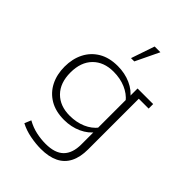

<svg xmlns="http://www.w3.org/2000/svg" viewBox="-230 -711 993 993"><g transform="rotate(45 266.5 -214.5)"><path d="M258 181Q221 181 179.5 173Q138 165 104 147L119 111Q153 130 188 137.5Q223 145 257 145Q325 145 357.5 112.5Q390 80 390 16V-76L401 -85Q376 -50 332.5 -30Q289 -10 237 -10Q175 -10 132 -35.5Q89 -61 66.5 -105.5Q44 -150 44 -207Q44 -264 66.5 -308.5Q89 -353 132 -378.5Q175 -404 237 -404Q289 -404 332.5 -384.5Q376 -365 401 -330L391 -332V-394H505V-361H433V10Q433 66 413.5 104.5Q394 143 355 162Q316 181 258 181ZM242 -46Q291 -46 330.5 -63Q370 -80 394 -111L390 -89V-322L394 -304Q370 -334 330.5 -351Q291 -368 242 -368Q171 -368 129 -325.5Q87 -283 87 -207Q87 -131 129 -88.5Q171 -46 242 -46ZM256 -481 300 -610H342L280 -481Z"/></g></svg>

Font: Rokkitt ExtraLight
Style: Regular
Weight: 250
Version: Version 3.103